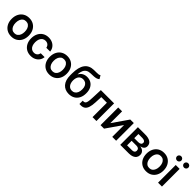

<svg xmlns="http://www.w3.org/2000/svg" viewBox="423 -2402 4067 4067"><g transform="rotate(45 2456.5 -368.5)"><path d="M291.5 11.2Q215.3 11.2 158 -23.2Q100.6 -57.6 68.8 -119.4Q37.1 -181.2 37.1 -262.7Q37.1 -345.2 68.8 -407.2Q100.6 -469.2 158 -503.9Q215.3 -538.6 291.5 -538.6Q368.7 -538.6 425.8 -503.9Q482.9 -469.2 514.6 -407.2Q546.4 -345.2 546.4 -262.7Q546.4 -181.2 514.6 -119.4Q482.9 -57.6 425.8 -23.2Q368.7 11.2 291.5 11.2ZM292 -85.9Q335.9 -85.9 366.2 -108.6Q396.5 -131.3 412.4 -171.4Q428.2 -211.4 428.2 -263.2Q428.2 -315.4 412.4 -355.5Q396.5 -395.5 366.2 -418.2Q335.9 -440.9 292 -440.9Q248 -440.9 217.8 -418.2Q187.5 -395.5 171.6 -355.5Q155.8 -315.4 155.8 -263.2Q155.8 -211.4 171.6 -171.4Q187.5 -131.3 217.8 -108.6Q248 -85.9 292 -85.9Z M874 11.2Q797.4 11.2 740.2 -23.7Q683.1 -58.6 651.9 -120.4Q620.6 -182.1 620.6 -262.7Q620.6 -344.2 652.1 -406.5Q683.6 -468.8 740.7 -503.7Q797.9 -538.6 874 -538.6Q938 -538.6 988 -514.4Q1038.1 -490.2 1068.6 -447Q1099.1 -403.8 1104.5 -346.7H990.2Q985.4 -374 970.7 -395.5Q956.1 -417 932.1 -429.2Q908.2 -441.4 875 -441.4Q833.5 -441.4 803 -419.7Q772.5 -397.9 755.9 -358.2Q739.3 -318.4 739.3 -264.2Q739.3 -209.5 755.6 -169.4Q772 -129.4 802.5 -107.7Q833 -85.9 875 -85.9Q922.9 -85.9 951.9 -111.6Q981 -137.2 989.7 -181.2H1104.5Q1099.6 -125.5 1069.6 -82Q1039.6 -38.6 989.5 -13.7Q939.5 11.2 874 11.2Z M1430.7 11.2Q1354.5 11.2 1297.1 -23.2Q1239.7 -57.6 1208 -119.4Q1176.3 -181.2 1176.3 -262.7Q1176.3 -345.2 1208 -407.2Q1239.7 -469.2 1297.1 -503.9Q1354.5 -538.6 1430.7 -538.6Q1507.8 -538.6 1564.9 -503.9Q1622.1 -469.2 1653.8 -407.2Q1685.5 -345.2 1685.5 -262.7Q1685.5 -181.2 1653.8 -119.4Q1622.1 -57.6 1564.9 -23.2Q1507.8 11.2 1430.7 11.2ZM1431.2 -85.9Q1475.1 -85.9 1505.4 -108.6Q1535.6 -131.3 1551.5 -171.4Q1567.4 -211.4 1567.4 -263.2Q1567.4 -315.4 1551.5 -355.5Q1535.6 -395.5 1505.4 -418.2Q1475.1 -440.9 1431.2 -440.9Q1387.2 -440.9 1356.9 -418.2Q1326.7 -395.5 1310.8 -355.5Q1294.9 -315.4 1294.9 -263.2Q1294.9 -211.4 1310.8 -171.4Q1326.7 -131.3 1356.9 -108.6Q1387.2 -85.9 1431.2 -85.9Z M2212.4 -748 2256.8 -673.3Q2232.9 -651.4 2202.6 -642.1Q2172.4 -632.8 2132.1 -630.1Q2091.8 -627.4 2038.6 -626.5Q1978.5 -625 1940.2 -602.3Q1901.9 -579.6 1881.3 -534.7Q1860.8 -489.7 1855 -420.9H1861.3Q1887.2 -471.2 1934.1 -497.1Q1981 -522.9 2041.5 -522.9Q2108.4 -522.9 2160.2 -492.7Q2211.9 -462.4 2241.5 -404.5Q2271 -346.7 2270.5 -263.7Q2271 -179.7 2239.7 -117.9Q2208.5 -56.2 2151.4 -22.7Q2094.2 10.7 2016.6 11.2Q1899.4 10.7 1829.8 -67.1Q1760.3 -145 1759.8 -294.9V-345.7Q1760.3 -536.1 1829.6 -630.6Q1898.9 -725.1 2035.6 -727.5Q2078.1 -728.5 2111.6 -728Q2145 -727.5 2170.2 -731.2Q2195.3 -734.9 2212.4 -748ZM2016.6 -85Q2059.1 -85 2089.1 -106.4Q2119.1 -127.9 2135.7 -167.5Q2152.3 -207 2151.9 -261.2Q2152.3 -314.5 2135.7 -351.8Q2119.1 -389.2 2088.6 -408.4Q2058.1 -427.7 2015.1 -427.7Q1983.9 -427.7 1959 -416.7Q1934.1 -405.8 1916.3 -384.3Q1898.4 -362.8 1889.2 -332Q1879.9 -301.3 1878.9 -261.2Q1878.9 -180.7 1915.5 -132.8Q1952.1 -85 2016.6 -85Z M2328.1 0V-99.1H2348.1Q2370.1 -99.1 2385 -107.2Q2399.9 -115.2 2409.4 -136Q2418.9 -156.7 2423.8 -194.3Q2428.7 -231.9 2431.2 -290.5L2440.9 -529.3H2837.9V0H2720.7V-430.7H2552.2L2544.4 -262.7Q2540 -170.9 2521.2 -113Q2502.4 -55.2 2465.6 -27.6Q2428.7 0 2370.1 0Z M3428.2 0H3312V-349.6H3308.6L3065.9 0H2960.9V-529.3H3077.1V-179.7H3080.1L3322.3 -529.3H3428.2Z M3551.3 0V-529.3H3775.4Q3870.1 -529.3 3925.3 -492.9Q3980.5 -456.5 3980.5 -388.2Q3980.5 -342.3 3952.4 -314.5Q3924.3 -286.6 3874 -277.3Q3911.6 -273.4 3940.7 -256.8Q3969.7 -240.2 3986.3 -212.4Q4002.9 -184.6 4002.9 -147Q4002.9 -102.5 3980.7 -69.3Q3958.5 -36.1 3915.5 -18.1Q3872.6 0 3810.5 0ZM3661.1 -95.2H3808.6Q3846.7 -95.2 3867.4 -112.1Q3888.2 -128.9 3888.2 -159.2Q3888.2 -193.4 3867.4 -212.2Q3846.7 -231 3808.6 -231H3661.1ZM3661.1 -310.1H3778.8Q3820.8 -310.1 3844 -326.9Q3867.2 -343.8 3867.2 -374Q3867.2 -402.8 3843 -418.7Q3818.8 -434.6 3775.4 -434.6H3661.1Z M4330.1 11.2Q4253.9 11.2 4196.5 -23.2Q4139.2 -57.6 4107.4 -119.4Q4075.7 -181.2 4075.7 -262.7Q4075.7 -345.2 4107.4 -407.2Q4139.2 -469.2 4196.5 -503.9Q4253.9 -538.6 4330.1 -538.6Q4407.2 -538.6 4464.4 -503.9Q4521.5 -469.2 4553.2 -407.2Q4585 -345.2 4585 -262.7Q4585 -181.2 4553.2 -119.4Q4521.5 -57.6 4464.4 -23.2Q4407.2 11.2 4330.1 11.2ZM4330.6 -85.9Q4374.5 -85.9 4404.8 -108.6Q4435.1 -131.3 4450.9 -171.4Q4466.8 -211.4 4466.8 -263.2Q4466.8 -315.4 4450.9 -355.5Q4435.1 -395.5 4404.8 -418.2Q4374.5 -440.9 4330.6 -440.9Q4286.6 -440.9 4256.3 -418.2Q4226.1 -395.5 4210.2 -355.5Q4194.3 -315.4 4194.3 -263.2Q4194.3 -211.4 4210.2 -171.4Q4226.1 -131.3 4256.3 -108.6Q4286.6 -85.9 4330.6 -85.9Z M4684.1 0V-529.3H4800.8V0ZM4847.7 -613.8Q4820.3 -613.8 4801.3 -632.8Q4782.2 -651.9 4782.2 -678.2Q4782.2 -705.1 4801.3 -723.9Q4820.3 -742.7 4847.7 -742.7Q4874.5 -742.7 4893.8 -723.9Q4913.1 -705.1 4913.1 -678.2Q4913.1 -651.9 4893.8 -632.8Q4874.5 -613.8 4847.7 -613.8ZM4636.7 -613.8Q4609.9 -613.8 4590.6 -632.8Q4571.3 -651.9 4571.3 -678.2Q4571.3 -705.1 4590.6 -723.9Q4609.9 -742.7 4636.7 -742.7Q4664.1 -742.7 4683.1 -723.9Q4702.1 -705.1 4702.1 -678.2Q4702.1 -651.9 4683.1 -632.8Q4664.1 -613.8 4636.7 -613.8Z"/></g></svg>

Font: Inter Cardless Tabular Medium
Style: Regular
Weight: 500
Designer: Rasmus Andersson
Foundry: rsms
Version: Version 4.000;git-4fc901f